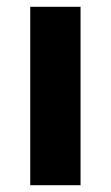

<svg xmlns="http://www.w3.org/2000/svg" viewBox="-20 -545 326 565"><path d="M217 0H69V-525H217Z"/></svg>

Font: IBM Plex Sans
Style: Regular
Weight: 400
Designer: Mike Abbink, Paul van der Laan, Pieter van Rosmalen
Foundry: Bold Monday
Version: Version 3.201